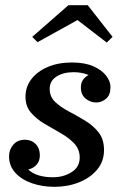

<svg xmlns="http://www.w3.org/2000/svg" viewBox="-20 -712 474 742"><path d="M279.5 -634.5 125 -549 104.5 -569.5 244.5 -692H319L415 -569.5L392.5 -547.5ZM382 -132Q382 -88 355.2 -56.2Q328.5 -24.5 285 -7.2Q241.5 10 190.5 10Q143 10 103 -4Q63 -18 39 -44.5Q15 -71 15 -108Q15 -134 31.5 -153Q48 -172 76.5 -172Q101.5 -172 117.8 -155.5Q134 -139 134 -112Q134 -89 121 -75Q108 -61 89 -57Q120.5 -27 185 -27Q225.5 -27 256.8 -46.8Q288 -66.5 288 -103Q288 -135.5 266.8 -157.8Q245.5 -180 214.5 -197.5Q183.5 -215 152.2 -233.5Q121 -252 99.8 -276.5Q78.5 -301 78.5 -338.5Q78.5 -376 101 -405.8Q123.5 -435.5 164 -453Q204.5 -470.5 258 -470.5Q308 -470.5 341 -455.8Q374 -441 390.5 -419.2Q407 -397.5 407 -375Q407 -345.5 390.2 -330.8Q373.5 -316 352 -316Q329 -316 310.8 -331Q292.5 -346 292.5 -374Q292.5 -406.5 322.5 -422Q297.5 -433 264 -433Q225 -433 198.5 -416.2Q172 -399.5 172 -368.5Q172 -338 193.2 -318Q214.5 -298 245.8 -281.5Q277 -265 308.2 -246.2Q339.5 -227.5 360.8 -200.8Q382 -174 382 -132Z"/></svg>

Font: Bodoni* 06pt Medium
Style: Italic
Weight: 500
Italic angle: -13°
Version: Version 2.3